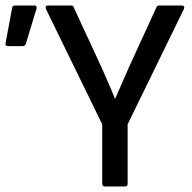

<svg xmlns="http://www.w3.org/2000/svg" viewBox="-20 -675 695 695"><path d="M360 0Q350 0 350 -10V-225L146 -643Q144 -649 146 -652Q148 -655 153 -655H237Q246 -655 247 -648L348 -430Q360 -402 372.5 -374Q385 -346 396 -318H397Q410 -347 422 -375Q434 -403 447 -432L546 -648Q548 -655 557 -655H639Q644 -655 646 -652Q648 -649 646 -643L442 -225V-10Q442 0 433 0ZM8 -508Q-1 -508 0 -518L24 -647Q25 -655 34 -655H105Q115 -655 112 -643L73 -515Q70 -508 61 -508Z"/></svg>

Font: Sofia Sans Semi Condensed Medium
Style: Regular
Weight: 500
Designer: Botio Nikoltchev, Ani Petrova
Foundry: lettersoup
Version: Version 4.100